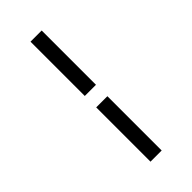

<svg xmlns="http://www.w3.org/2000/svg" viewBox="-297 -887 1093 1093"><g transform="rotate(-45 250.0 -340.0)"><path d="M205 -386V-823H295V-386ZM205 143V-294H295V143Z"/></g></svg>

Font: Iosevka SS18 Medium
Style: Regular
Weight: 500
Monospace: yes
Designer: Belleve Invis
Foundry: Belleve Invis
Version: Version 25.1.1; ttfautohint (v1.8.4)